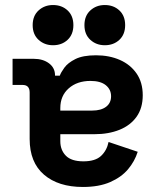

<svg xmlns="http://www.w3.org/2000/svg" viewBox="-20 -730 617 764"><path d="M548 -351Q548 -300 523.5 -265.5Q499 -231 455.5 -213.5Q412 -196 356 -196H220V-168Q220 -133 242 -110.5Q264 -88 312 -88Q359 -88 382 -109.5Q405 -131 412 -165L528 -126Q516 -88 489.5 -56.5Q463 -25 418.5 -5.5Q374 14 310 14Q212 14 155 -35Q98 -84 98 -177V-362Q98 -392 70 -392H30V-496H114Q151 -496 175 -478Q199 -460 199 -430V-429H218Q222 -441 236 -460.5Q250 -480 280 -495Q310 -510 362 -510Q415 -510 457 -491.5Q499 -473 523.5 -437.5Q548 -402 548 -351ZM220 -300V-290H347Q382 -290 402 -305Q422 -320 422 -347Q422 -374 401 -391Q380 -408 340 -408Q287 -408 253.5 -378.5Q220 -349 220 -300ZM316 -630Q316 -667 339.5 -688.5Q363 -710 397 -710Q432 -710 455 -688.5Q478 -667 478 -630Q478 -593 455 -571.5Q432 -550 397 -550Q363 -550 339.5 -571.5Q316 -593 316 -630ZM110 -630Q110 -667 133.5 -688.5Q157 -710 191 -710Q226 -710 249 -688.5Q272 -667 272 -630Q272 -593 249 -571.5Q226 -550 191 -550Q157 -550 133.5 -571.5Q110 -593 110 -630Z"/></svg>

Font: Space 7353
Style: Regular
Weight: 400
Designer: Christine Claussen + Ruben Lyon  (Space 7353)
Version: Version 1.000;FEAKit 1.0